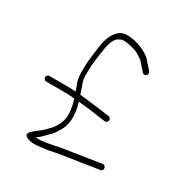

<svg xmlns="http://www.w3.org/2000/svg" viewBox="-155 -719 850 892"><g transform="rotate(30 270.0 -273.5)"><path d="M55 -226H142C162.7 -226 182.9 -225 206.4 -223C216.6 -197.5 217.2 -179.2 220.8 -152C222.6 -127.2 216.3 -102.6 202 -78.3C186.6 -52.2 178.3 -48.9 160.1 -28.9C137 -8.6 128.2 -6.2 105 17C84.6 43.2 122.6 50.3 140.9 53.1C150.2 54.4 175.4 52.4 214.4 47L261.2 38C278.5 34.7 301.3 31 329.6 27C375.1 20.7 414.6 13.6 458.4 7L478.4 4C497.7 0.8 491.6 -29 473.4 -26L453.4 -23C440.1 -21 422.6 -18.2 400.9 -14.5C363.7 -7.9 289.5 1.9 258 8C231.9 13 174.2 27.2 142 23C145.3 20.3 151.5 15.6 160.3 8.9C174.3 -4.3 183 -15.3 197 -27.6C203.5 -33.3 213.3 -47.1 226.4 -69C249.5 -105.7 251.6 -156.4 232.8 -221C284.1 -215.8 324.6 -210.8 354.4 -206L381.4 -202C402.5 -202 403.5 -229 385.4 -232L356.8 -236C319.3 -240.5 263.7 -248.6 222.4 -252C216.8 -270.7 211.4 -286.5 206.2 -299.5C201 -312.5 198.4 -326.3 198.4 -341V-366C198.4 -404.5 205.2 -439.5 208.8 -471C214.4 -515.2 224.5 -544.2 239.2 -558C244.5 -562 251.1 -565.7 258.8 -569.1C277.4 -577.3 341.9 -558.8 352 -551.8L373.4 -537.5C380.1 -533.8 385.3 -529.7 388.9 -525C401.1 -509.5 404.8 -507.9 421.4 -488C432.2 -471.8 457.5 -488.9 444.9 -506C434.6 -520.1 420.3 -532.5 411.4 -545C389.5 -572.4 328.3 -601 276 -601C223.5 -604.9 193 -547.7 186 -486.8C181.4 -446.4 174.4 -410.3 174.4 -366V-341C174.4 -321.7 177.5 -304.3 183.6 -289C189.7 -273.7 193.9 -262 196 -254C176.8 -255.3 160 -256 142 -256H55C46.8 -256 40 -248.8 40 -240.5C40 -232.1 46.8 -226 55 -226Z"/></g></svg>

Font: MewTooHand
Style: Condensed
Weight: 400
Designer: Mew Too, Robert Jablonski
Version: Version 0.77